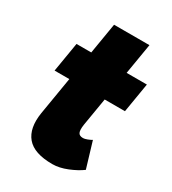

<svg xmlns="http://www.w3.org/2000/svg" viewBox="-166 -745 757 846"><g transform="rotate(30 212.5 -322.0)"><path d="M234 12Q141 12 104 -32Q67 -76 80 -158L163 -656H343L268 -207Q264 -179 269.5 -167Q275 -155 294 -155Q302 -155 315 -160Q328 -165 336 -170L375 -40Q348 -20 308.5 -4Q269 12 234 12ZM37 -350 62 -500H420L395 -350Z"/></g></svg>

Font: Figtree Black
Style: Italic
Weight: 900
Italic angle: -9.5°
Foundry: Erik Kennedy
Version: Version 2.001;gftools[0.9.30]